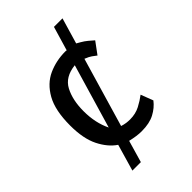

<svg xmlns="http://www.w3.org/2000/svg" viewBox="-225 -719 916 916"><g transform="rotate(-45 232.5 -261.0)"><path d="M104 113.8 143.1 -21Q101.1 -49.3 73.5 -104.5Q45.9 -159.7 45.9 -248Q45.9 -350.1 78.6 -408.2Q111.3 -466.3 164.6 -490.5Q217.8 -514.6 279.8 -514.6Q284.7 -514.6 288.1 -513.7L324.2 -635.7H381.8L343.3 -504.9L361.3 -494.6Q378.4 -484.9 392.6 -473.1Q406.7 -461.4 418 -451.2L374.5 -392.1Q362.8 -400.9 353 -408.2Q343.3 -415.5 319.3 -425.3L216.3 -74.7Q241.2 -66.4 268.6 -66.4Q306.2 -66.4 335.7 -81.8Q365.2 -97.2 387.7 -114.7L411.6 -52.2Q390.1 -23.9 355.7 -5.6Q321.3 12.7 268.6 12.7Q251.5 12.7 232.7 10Q213.9 7.3 193.4 2.4L161.1 113.8ZM169.4 -111.3 265.1 -436Q193.4 -428.2 166.5 -377.2Q139.6 -326.2 139.6 -251Q139.6 -172.4 169.4 -111.3Z"/></g></svg>

Font: Shanti
Style: Regular
Weight: 400
Designer: Vernon Adams
Foundry: Vernon Adams
Version: Version 1.100; ttfautohint (v1.8.4)